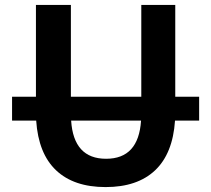

<svg xmlns="http://www.w3.org/2000/svg" viewBox="-20 -750 858 780"><path d="M29 -260V-357H126V-730H268V-357H554V-730H692V-357H789V-260H691Q682 -126 610 -58Q538 10 409 10Q280 10 208 -58Q136 -126 127 -260ZM553 -260H269Q279 -105 411 -105Q543 -105 553 -260Z"/></svg>

Font: M PLUS 1p
Style: Bold
Weight: 700
Version: Version 1.062